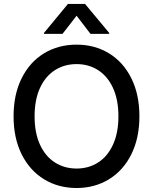

<svg xmlns="http://www.w3.org/2000/svg" viewBox="-20 -943 775 973"><path d="M368.2 9.8Q275.9 9.8 203.4 -34.4Q130.9 -78.6 89.8 -160.9Q48.8 -243.2 48.8 -353.5Q48.8 -464.4 89.8 -546.6Q130.9 -628.9 203.4 -672.9Q275.9 -716.8 368.2 -716.8Q459.5 -716.8 532 -672.9Q604.5 -628.9 645.5 -546.6Q686.5 -464.4 686.5 -353.5Q686.5 -243.2 645.5 -160.9Q604.5 -78.6 532 -34.4Q459.5 9.8 368.2 9.8ZM368.2 -618.2Q306.6 -618.2 258.3 -587.4Q210 -556.6 182.6 -497.1Q155.3 -437.5 155.3 -353.5Q155.3 -269.5 182.6 -210Q210 -150.4 258.3 -119.6Q306.6 -88.9 368.2 -88.9Q429.2 -88.9 477.3 -119.6Q525.4 -150.4 552.7 -210.2Q580.1 -270 580.1 -353.5Q580.1 -437.5 552.7 -497.1Q525.4 -556.6 477.3 -587.4Q429.2 -618.2 368.2 -618.2ZM368.2 -863.3 296.9 -771.5H203.1V-776.4L324.2 -922.9H411.1L533.2 -776.4V-771.5H438.5Z"/></svg>

Font: Pretendard Medium
Style: Regular
Weight: 500
Designer: Base glyphs from Inter by Rasmus Andersson; Hangeul glyphs from Noto Sans CJK(Source Han Sans) by Jang Soo-young and Kan
Foundry: Kil Hyung-jin
Version: Version 1.309